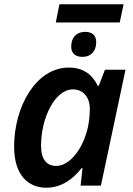

<svg xmlns="http://www.w3.org/2000/svg" viewBox="-20 -868 624 898"><path d="M241 -763H540L558 -848H258ZM366 -602C406 -602 430 -629 430 -671C430 -705 408 -719 378 -719C337 -719 313 -692 313 -650C313 -616 336 -602 366 -602ZM196 10C267 10 320 -29 362 -82H366L357 0H452L567 -542H471L442 -467H437C414 -516 372 -552 302 -552C148 -552 46 -369 46 -182C46 -47 114 10 196 10ZM243 -92C198 -92 172 -123 172 -186C172 -317 237 -450 321 -450C370 -450 400 -412 400 -360C400 -330 397 -302 391 -272C369 -175 308 -92 243 -92Z"/></svg>

Font: Noto Sans SemiBold
Style: Italic
Weight: 600
Italic angle: -12°
Designer: Monotype Design Team
Foundry: Monotype Imaging Inc.
Version: Version 2.013